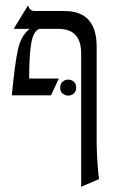

<svg xmlns="http://www.w3.org/2000/svg" viewBox="-20 -476 457 731"><path d="M357 206 289 235V-273Q289 -366 203 -366H129Q106 -356 98.5 -308.5Q91 -261 91 -177H204L174 -113H25Q37 -239 49 -290.5Q61 -342 93 -366H32L87 -456Q92 -434 112 -434H226Q348 -434 348 -298V71Q350 155 357 206ZM270 -142Q270 -128 261 -120Q252 -112 240 -112Q228 -112 218.5 -120Q209 -128 209 -142Q209 -157 218.5 -165Q228 -173 240 -173Q252 -173 261 -165Q270 -157 270 -142Z"/></svg>

Font: Bellefair
Style: Regular
Weight: 400
Designer: Nick Shinn, Liron Lavi Turkenic
Foundry: Shinntype
Version: Version 1.003;PS 001.003;hotconv 1.0.88;makeotf.lib2.5.64775